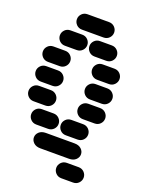

<svg xmlns="http://www.w3.org/2000/svg" viewBox="-200 -947 876 1145"><g transform="rotate(20 238.0 -374.5)"><path d="M337.9 111.3H412.1Q433.6 111.3 447.8 96.7Q461.9 82 461.9 62.5Q461.9 43 447.8 28.3Q433.6 13.7 412.1 13.7H337.9Q316.4 13.7 302.2 28.3Q288.1 43 288.1 62.5Q288.1 82 302.2 96.7Q316.4 111.3 337.9 111.3ZM159.2 -13.7H340.8Q368.2 -13.7 383.8 -28.3Q399.4 -43 399.4 -62.5Q399.4 -82 383.8 -96.7Q368.2 -111.3 340.8 -111.3H159.2Q131.8 -111.3 116.2 -96.7Q100.6 -82 100.6 -62.5Q100.6 -43 116.2 -28.3Q131.8 -13.7 159.2 -13.7ZM87.9 -138.7H162.1Q183.6 -138.7 197.8 -153.3Q211.9 -168 211.9 -187.5Q211.9 -207 197.8 -221.7Q183.6 -236.3 162.1 -236.3H87.9Q66.4 -236.3 52.2 -221.7Q38.1 -207 38.1 -187.5Q38.1 -168 52.2 -153.3Q66.4 -138.7 87.9 -138.7ZM275.4 -138.7H349.6Q371.1 -138.7 385.3 -153.3Q399.4 -168 399.4 -187.5Q399.4 -207 385.3 -221.7Q371.1 -236.3 349.6 -236.3H275.4Q253.9 -236.3 239.7 -221.7Q225.6 -207 225.6 -187.5Q225.6 -168 239.7 -153.3Q253.9 -138.7 275.4 -138.7ZM25.4 -263.7H99.6Q121.1 -263.7 135.3 -278.3Q149.4 -293 149.4 -312.5Q149.4 -332 135.3 -346.7Q121.1 -361.3 99.6 -361.3H25.4Q3.9 -361.3 -10.3 -346.7Q-24.4 -332 -24.4 -312.5Q-24.4 -293 -10.3 -278.3Q3.9 -263.7 25.4 -263.7ZM337.9 -263.7H412.1Q433.6 -263.7 447.8 -278.3Q461.9 -293 461.9 -312.5Q461.9 -332 447.8 -346.7Q433.6 -361.3 412.1 -361.3H337.9Q316.4 -361.3 302.2 -346.7Q288.1 -332 288.1 -312.5Q288.1 -293 302.2 -278.3Q316.4 -263.7 337.9 -263.7ZM25.4 -388.7H99.6Q121.1 -388.7 135.3 -403.3Q149.4 -418 149.4 -437.5Q149.4 -457 135.3 -471.7Q121.1 -486.3 99.6 -486.3H25.4Q3.9 -486.3 -10.3 -471.7Q-24.4 -457 -24.4 -437.5Q-24.4 -418 -10.3 -403.3Q3.9 -388.7 25.4 -388.7ZM337.9 -388.7H412.1Q433.6 -388.7 447.8 -403.3Q461.9 -418 461.9 -437.5Q461.9 -457 447.8 -471.7Q433.6 -486.3 412.1 -486.3H337.9Q316.4 -486.3 302.2 -471.7Q288.1 -457 288.1 -437.5Q288.1 -418 302.2 -403.3Q316.4 -388.7 337.9 -388.7ZM25.4 -513.7H99.6Q121.1 -513.7 135.3 -528.3Q149.4 -543 149.4 -562.5Q149.4 -582 135.3 -596.7Q121.1 -611.3 99.6 -611.3H25.4Q3.9 -611.3 -10.3 -596.7Q-24.4 -582 -24.4 -562.5Q-24.4 -543 -10.3 -528.3Q3.9 -513.7 25.4 -513.7ZM337.9 -513.7H412.1Q433.6 -513.7 447.8 -528.3Q461.9 -543 461.9 -562.5Q461.9 -582 447.8 -596.7Q433.6 -611.3 412.1 -611.3H337.9Q316.4 -611.3 302.2 -596.7Q288.1 -582 288.1 -562.5Q288.1 -543 302.2 -528.3Q316.4 -513.7 337.9 -513.7ZM87.9 -638.7H162.1Q183.6 -638.7 197.8 -653.3Q211.9 -668 211.9 -687.5Q211.9 -707 197.8 -721.7Q183.6 -736.3 162.1 -736.3H87.9Q66.4 -736.3 52.2 -721.7Q38.1 -707 38.1 -687.5Q38.1 -668 52.2 -653.3Q66.4 -638.7 87.9 -638.7ZM275.4 -638.7H349.6Q371.1 -638.7 385.3 -653.3Q399.4 -668 399.4 -687.5Q399.4 -707 385.3 -721.7Q371.1 -736.3 349.6 -736.3H275.4Q253.9 -736.3 239.7 -721.7Q225.6 -707 225.6 -687.5Q225.6 -668 239.7 -653.3Q253.9 -638.7 275.4 -638.7ZM150.4 -763.7H287.1Q308.6 -763.7 322.8 -778.3Q336.9 -793 336.9 -812.5Q336.9 -832 322.8 -846.7Q308.6 -861.3 287.1 -861.3H150.4Q128.9 -861.3 114.7 -846.7Q100.6 -832 100.6 -812.5Q100.6 -793 114.7 -778.3Q128.9 -763.7 150.4 -763.7Z"/></g></svg>

Font: Workbench
Style: Regular
Weight: 400
Designer: Jens Kutilek
Foundry: Jens Kutilek
Version: Version 2.001